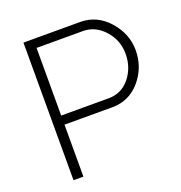

<svg xmlns="http://www.w3.org/2000/svg" viewBox="-128 -821 879 931"><g transform="rotate(-20 311.0 -355.0)"><path d="M145 0H94V-710H386Q473 -710 533 -642Q593 -574 593 -490Q593 -401 536 -334.5Q479 -268 392 -268H145ZM145 -664V-315H390Q457 -315 499 -367Q541 -419 541 -490Q541 -560 494.5 -612Q448 -664 384 -664Z"/></g></svg>

Font: Raleway
Style: Light
Weight: 300
Designer: Matt McInerney, Pablo Impallari, Rodrigo Fuenzalida
Foundry: Matt McInerney, Pablo Impallari, Rodrigo Fuenzalida
Version: Version 3.000